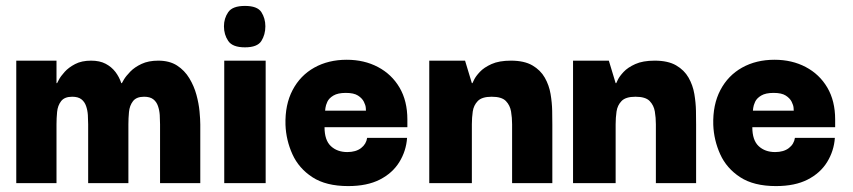

<svg xmlns="http://www.w3.org/2000/svg" viewBox="-20 -619 2882 649"><path d="M35 0V-414H171V-338H173Q173 -338 179 -349.5Q185 -361 198.5 -376Q212 -391 234 -402.5Q256 -414 288 -414Q317 -414 337 -403.5Q357 -393 370 -376Q383 -359 390 -338H392Q392 -339 399 -350.5Q406 -362 420.5 -377Q435 -392 458.5 -403Q482 -414 515 -414Q553 -414 578.5 -397.5Q604 -381 620 -354.5Q636 -328 644 -298.5Q652 -269 654.5 -242Q657 -215 657 -198V0H521V-199Q521 -214 520 -230Q519 -246 514 -260.5Q509 -275 498 -283.5Q487 -292 467 -292Q441 -292 429.5 -277Q418 -262 416 -240.5Q414 -219 414 -199V0H278V-199Q278 -214 277 -230Q276 -246 271 -260.5Q266 -275 255 -283.5Q244 -292 224 -292Q198 -292 186.5 -277Q175 -262 173 -240.5Q171 -219 171 -199V0Z M738 0V-414H878V0ZM808 -459Q766 -459 751.5 -480.5Q737 -502 737 -530Q737 -557 751.5 -578Q766 -599 808 -599Q850 -599 863.5 -578Q877 -557 877 -530Q877 -502 863.5 -480.5Q850 -459 808 -459Z M1157 10Q1082 10 1036 -20Q990 -50 968.5 -97.5Q947 -145 945 -197Q943 -265 969 -314.5Q995 -364 1042.5 -390.5Q1090 -417 1152 -417Q1211 -417 1257.5 -392.5Q1304 -368 1330.5 -323Q1357 -278 1357 -215Q1357 -215 1357 -204.5Q1357 -194 1357 -189H1077Q1077 -145 1098.5 -125Q1120 -105 1154 -105Q1183 -105 1200.5 -118.5Q1218 -132 1221 -153H1356Q1353 -109 1330 -71.5Q1307 -34 1264 -12Q1221 10 1157 10ZM1079 -245H1217Q1217 -245 1216.5 -254Q1216 -263 1210 -275Q1204 -287 1190 -296Q1176 -305 1149 -305Q1122 -305 1107 -296Q1092 -287 1086.5 -275Q1081 -263 1080 -254Q1079 -245 1079 -245Z M1431 0V-414H1552L1575 -338H1577Q1577 -338 1582.5 -349.5Q1588 -361 1602 -376Q1616 -391 1641.5 -402.5Q1667 -414 1707 -414Q1752 -414 1779.5 -398Q1807 -382 1821.5 -356.5Q1836 -331 1841 -301.5Q1846 -272 1846.5 -244.5Q1847 -217 1847 -198V0H1711V-199Q1711 -221 1707.5 -242Q1704 -263 1690 -277.5Q1676 -292 1642 -292Q1609 -292 1595 -277.5Q1581 -263 1578 -242Q1575 -221 1575 -199V0Z M1917 0V-414H2038L2061 -338H2063Q2063 -338 2068.5 -349.5Q2074 -361 2088 -376Q2102 -391 2127.5 -402.5Q2153 -414 2193 -414Q2238 -414 2265.5 -398Q2293 -382 2307.5 -356.5Q2322 -331 2327 -301.5Q2332 -272 2332.5 -244.5Q2333 -217 2333 -198V0H2197V-199Q2197 -221 2193.5 -242Q2190 -263 2176 -277.5Q2162 -292 2128 -292Q2095 -292 2081 -277.5Q2067 -263 2064 -242Q2061 -221 2061 -199V0Z M2603 10Q2528 10 2482 -20Q2436 -50 2414.5 -97.5Q2393 -145 2391 -197Q2389 -265 2415 -314.5Q2441 -364 2488.5 -390.5Q2536 -417 2598 -417Q2657 -417 2703.5 -392.5Q2750 -368 2776.5 -323Q2803 -278 2803 -215Q2803 -215 2803 -204.5Q2803 -194 2803 -189H2523Q2523 -145 2544.5 -125Q2566 -105 2600 -105Q2629 -105 2646.5 -118.5Q2664 -132 2667 -153H2802Q2799 -109 2776 -71.5Q2753 -34 2710 -12Q2667 10 2603 10ZM2525 -245H2663Q2663 -245 2662.5 -254Q2662 -263 2656 -275Q2650 -287 2636 -296Q2622 -305 2595 -305Q2568 -305 2553 -296Q2538 -287 2532.5 -275Q2527 -263 2526 -254Q2525 -245 2525 -245Z"/></svg>

Font: Darker Grotesque Light Black
Style: Regular
Weight: 900
Version: Version 1.000;gftools[0.9.28]